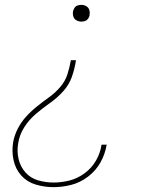

<svg xmlns="http://www.w3.org/2000/svg" viewBox="-20 -558 616 791"><path d="M315 -469Q323 -469 330.5 -471.5Q338 -474 343 -481Q348 -488 349 -495Q351 -506 348 -516.5Q345 -527 335.5 -532.5Q326 -538 315 -538Q308 -538 300 -535.5Q292 -533 287.5 -526.5Q283 -520 281 -512Q279 -501 282 -490.5Q285 -480 294.5 -474.5Q304 -469 315 -469ZM201 213Q237 213 274 203.5Q311 194 343 169.5Q375 145 394 111Q413 77 419 40L420 38H399L398 40Q393 73 375.5 103.5Q358 134 329 155.5Q300 177 267 185.5Q234 194 201 194Q168 194 137 185Q106 176 85 152.5Q64 129 56.5 97Q49 65 55 32Q60 -2 79.5 -33Q99 -64 127 -88Q155 -112 185 -133Q215 -154 240 -181.5Q265 -209 276.5 -242.5Q288 -276 293 -310H272Q267 -281 258 -252.5Q249 -224 228.5 -200Q208 -176 183 -158Q158 -140 133.5 -120.5Q109 -101 88 -78Q67 -55 53 -27.5Q39 0 34 29Q28 66 36 102.5Q44 139 68 165.5Q92 192 127.5 202.5Q163 213 201 213Z"/></svg>

Font: Iosevka Sparkle Thin
Style: Italic
Weight: 100
Italic angle: -9°
Designer: Belleve Invis
Foundry: Belleve Invis
Version: Version 4.5.0; ttfautohint (v1.8.3)